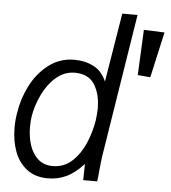

<svg xmlns="http://www.w3.org/2000/svg" viewBox="-55 -840 796 896"><g transform="rotate(5 343.0 -392.0)"><path d="M27 -216.5Q27 -252 33 -286.5Q43 -353.5 74.5 -415Q106 -476.5 158 -516.2Q210 -556 278 -556Q329.5 -556 369.2 -535Q409 -514 428.5 -467L481.5 -790H553L446 -117.5Q444 -104 442.2 -87.5Q440.5 -71 439 -56Q436 -19 433 0H367.5L369 -76Q328.5 -31.5 288.5 -12.8Q248.5 6 202 6Q142 6 102.8 -24.8Q63.5 -55.5 45.2 -105.8Q27 -156 27 -216.5ZM401.5 -282.5Q406 -316 406 -338.5Q406 -407 377.5 -451.5Q349 -496 285.5 -496Q237 -496 198.2 -462.8Q159.5 -429.5 135 -378.5Q110.5 -327.5 102 -275.5Q98.5 -253 98.5 -226Q98.5 -180 111.2 -140.8Q124 -101.5 151 -77.2Q178 -53 219.5 -53Q272.5 -53 310.5 -88.2Q348.5 -123.5 370.5 -175.5Q392.5 -227.5 401.5 -282.5ZM578.5 -510.5 588.5 -723.5 685.5 -719.5 637.5 -505.5Z"/></g></svg>

Font: JuliaMono Light
Style: Italic
Weight: 300
Italic angle: -9°
Monospace: yes
Designer: cormullion
Foundry: corm
Version: Version 0.054; ttfautohint (v1.8.4)